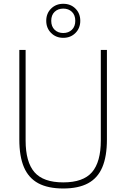

<svg xmlns="http://www.w3.org/2000/svg" viewBox="-20 -1010 682 1038"><path d="M322 9Q239.5 9 187 -19.2Q134.5 -47.5 109.5 -106Q84.5 -164.5 84.5 -255.5V-740H118.5V-250.5Q118.5 -134.5 166.2 -79.2Q214 -24 322 -24Q430 -24 477.5 -79.2Q525 -134.5 525 -250.5V-740H558V-255.5Q558 -164.5 533.2 -106Q508.5 -47.5 456.2 -19.2Q404 9 322 9ZM322 -805.5Q282.5 -805.5 256.2 -831.8Q230 -858 230 -897.5Q230 -937.5 256.2 -963.5Q282.5 -989.5 322 -989.5Q362 -989.5 388 -963.5Q414 -937.5 414 -897.5Q414 -858 388 -831.8Q362 -805.5 322 -805.5ZM322 -831.5Q350.5 -831.5 368.8 -849.2Q387 -867 387 -897.5Q387 -928.5 368.8 -946Q350.5 -963.5 322 -963.5Q293.5 -963.5 275.2 -946Q257 -928.5 257 -897.5Q257 -867 275.2 -849.2Q293.5 -831.5 322 -831.5Z"/></svg>

Font: Encode Sans SC SemiCondensed Thin
Style: Regular
Weight: 250
Width: 4
Designer: Multiple Designers
Foundry: Impallari Type
Version: Version 3.002